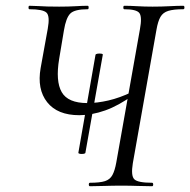

<svg xmlns="http://www.w3.org/2000/svg" viewBox="-20 -645 659 665"><path d="M251.4 -116 310.8 -455.2Q311.8 -458.2 318 -459.1Q324.2 -460 330.6 -459.1Q337 -458.2 336 -455.2L275.8 -116Q275.8 -113.2 269.2 -112.2Q262.6 -111.2 257 -112.2Q251.4 -113.2 251.4 -116ZM291.6 0Q287.6 0 287.6 -6Q287.6 -12 291.6 -12Q325.8 -12 343.4 -17.6Q361 -23.2 369.4 -38.8Q377.8 -54.4 382.8 -82.4L464.6 -543.4Q472.6 -586.4 462.8 -599.7Q453 -613 410.4 -613Q407.2 -613 407.2 -619Q407.2 -625 410.4 -625Q431 -625 455.6 -623.5Q480.2 -622 508.4 -622Q539.2 -622 566.8 -623.5Q594.4 -625 614.8 -625Q618.8 -625 618.8 -619Q618.8 -613 614.8 -613Q581.6 -613 563.1 -607.4Q544.6 -601.8 535.8 -586.6Q527 -571.4 522 -542.4L440 -79.4Q433 -36.4 445.1 -24.2Q457.2 -12 506.6 -12Q510.6 -12 510.6 -6Q510.6 0 506.6 0Q484.4 0 457.5 -1Q430.6 -2 401 -2Q368.8 -2 341 -1Q313.2 0 291.6 0ZM254.6 -246Q179 -246 143.4 -291Q107.8 -336 120.8 -409.6L145.4 -545.4Q153.4 -589.4 141 -601.2Q128.6 -613 82 -613Q78.8 -613 78.8 -619Q78.8 -625 82 -625Q96.4 -625 111.2 -624Q126 -623 143.9 -622.5Q161.8 -622 184.8 -622Q217.6 -622 241.9 -623.5Q266.2 -625 283.8 -625Q287 -625 287 -619Q287 -613 283.8 -613Q238.6 -613 223.6 -598.2Q208.6 -583.4 201.4 -539.6L185 -441.6Q172 -364 193.7 -326Q215.4 -288 282.8 -288Q316.6 -288 355.5 -297Q394.4 -306 436.8 -326.2L443 -316.8Q391 -279 344.3 -262.5Q297.6 -246 254.6 -246Z"/></svg>

Font: Cormorant Infant Light
Style: Italic
Weight: 300
Italic angle: -10°
Designer: Christian Thalmann (Catharsis Fonts)
Foundry: Catharsis Fonts
Version: Version 4.001